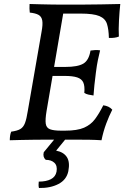

<svg xmlns="http://www.w3.org/2000/svg" viewBox="-20 -699 623 961"><path d="M29 3Q29 -8 30.5 -19Q32 -30 36 -40Q66 -44 81.5 -53Q97 -62 105 -83Q113 -104 119 -143L188 -540Q195 -577 191.5 -596.5Q188 -616 173 -624.5Q158 -633 129 -636Q128 -646 127.5 -656.5Q127 -667 128 -679Q157 -678 183 -677.5Q209 -677 231.5 -676.5Q254 -676 272.5 -676Q291 -676 304 -676L213 -143Q206 -101 209 -80Q212 -59 230.5 -52Q249 -45 286 -45L280 0Q244 0 211 0Q178 0 147.5 0.5Q117 1 87.5 1.5Q58 2 29 3ZM488 3Q459 1 428 0.5Q397 0 361 0Q325 0 280 0L286 -45H305Q367 -45 401 -60Q435 -75 456 -103.5Q477 -132 497 -172Q511 -170 522 -165Q533 -160 542 -150Q526 -119 511.5 -80Q497 -41 488 3ZM448 -221Q434 -223 422.5 -225.5Q411 -228 402 -234Q405 -268 397 -286Q389 -304 366.5 -311.5Q344 -319 303 -319H234L242 -364H307Q369 -364 397 -380.5Q425 -397 433 -446Q446 -448 457 -448.5Q468 -449 481 -447Q475 -422 470 -398.5Q465 -375 460 -336Q455 -300 452.5 -273Q450 -246 448 -221ZM525 -509Q524 -552 515.5 -579Q507 -606 477.5 -618.5Q448 -631 383 -631H276L304 -676Q350 -676 394 -676Q438 -676 484.5 -677Q531 -678 582 -679Q578 -642 575.5 -596.5Q573 -551 575 -516Q556 -508 525 -509ZM175 242Q173 235 173 226.5Q173 218 174 210Q211 210 234.5 198Q258 186 263 160Q268 131 252.5 116Q237 101 209 101Q193 87 199 63L264 -16H319L261 55Q298 62 314.5 87Q331 112 322 158Q313 201 272.5 222Q232 243 175 242Z"/></svg>

Font: Vollkorn
Style: Italic
Weight: 400
Italic angle: -11°
Designer: Friedrich Althausen
Foundry: Friedrich Althausen
Version: Version 5.001